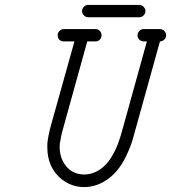

<svg xmlns="http://www.w3.org/2000/svg" viewBox="-20 -739 694 779"><path d="M338 -669Q328 -669 320.5 -676.5Q313 -684 313 -694Q313 -704 320.5 -711.5Q328 -719 338 -719H545Q555 -719 562.5 -711.5Q570 -704 570 -694Q570 -684 562.5 -676.5Q555 -669 545 -669ZM239 -571Q232 -571 226 -574Q220 -577 217 -583Q214 -589 214 -597.5Q214 -606 221.5 -613.5Q229 -621 239 -621H367Q378 -621 385 -613.5Q392 -606 392 -595.5Q392 -585 385 -578Q378 -571 367 -571H334Q233 -208 231 -199.5Q229 -191 228 -185.5Q227 -180 226 -174Q222 -157 222 -145.5Q222 -134 223 -127Q224 -120 225 -114Q231 -85 249 -64Q259 -52 272 -44Q294 -31 322 -31Q356 -31 388 -53Q413 -71 430.5 -99Q448 -127 459 -156.5Q470 -186 482 -232L576 -571H563Q553 -571 545.5 -578Q538 -585 538 -595.5Q538 -606 545.5 -613.5Q553 -621 563 -621H628Q639 -621 646.5 -613.5Q654 -606 654 -595.5Q654 -585 646 -578Q639 -571 629 -571Q522 -185 517 -168Q512 -151 500 -124Q469 -49 417 -12Q372 20 322 20Q280 20 246 -1Q206 -25 186 -69Q172 -101 172 -141V-155Q174 -184 188 -235L282 -571Z"/></svg>

Font: TT2020Base
Style: Italic
Weight: 400
Italic angle: -15°
Version: Version 0.2.000